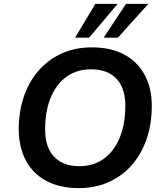

<svg xmlns="http://www.w3.org/2000/svg" viewBox="-20 -959 844 989"><path d="M385 10Q286 10 214.5 -29.5Q143 -69 107.5 -144Q72 -219 77 -322Q82 -410 110.5 -482Q139 -554 188.5 -606Q238 -658 304.5 -686.5Q371 -715 453 -715Q554 -715 624.5 -675.5Q695 -636 731 -562Q767 -488 761 -384Q757 -296 728 -223.5Q699 -151 650 -99Q601 -47 534 -18.5Q467 10 385 10ZM388 -103Q460 -103 511.5 -139Q563 -175 592 -239Q621 -303 625 -388Q631 -495 584.5 -548.5Q538 -602 449 -602Q378 -602 326.5 -566.5Q275 -531 246 -467.5Q217 -404 213 -318Q207 -211 254 -157Q301 -103 388 -103ZM367 -765 471 -939H586L439 -765ZM514 -765 629 -939H744L587 -765Z"/></svg>

Font: Nunito Sans 10pt
Style: Bold Italic
Weight: 700
Italic angle: -9°
Designer: Vernon Adams
Foundry: Vernon Adams
Version: Version 3.101;gftools[0.9.27]